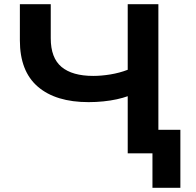

<svg xmlns="http://www.w3.org/2000/svg" viewBox="-20 -725 927 908"><path d="M701 163V0H584V-270Q562 -262 532.5 -255.5Q503 -249 468.5 -245.5Q434 -242 399 -242Q244 -242 159 -315Q74 -388 74 -534V-705H220V-544Q220 -451 271 -408.5Q322 -366 421 -366Q459 -366 502 -373Q545 -380 584 -395V-705H729V-111H833V163Z"/></svg>

Font: Nunito Sans 7pt SemiExpanded
Style: Bold
Weight: 700
Width: 6
Designer: Vernon Adams
Foundry: Vernon Adams
Version: Version 3.101;gftools[0.9.27]